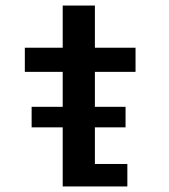

<svg xmlns="http://www.w3.org/2000/svg" viewBox="-20 -672 610 692"><path d="M94 -287H206V-413H69.5V-500H206V-652H322V-500H468.5V-413H322V-287H432.5V-213H322V-81H439V0H206V-213H94Z"/></svg>

Font: League Mono Narrow Medium
Style: Regular
Weight: 500
Width: 3
Designer: Tyler Finck
Foundry: The League of Moveable Type / Tyler Finck
Version: Version 2.210